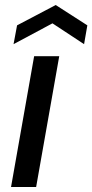

<svg xmlns="http://www.w3.org/2000/svg" viewBox="-20 -745 368 765"><path d="M24 0 116 -521H216L124 0ZM34 -569 48 -644 202 -725 328 -644 315 -569 189 -652Z"/></svg>

Font: DM Sans 10pt Medium
Style: Italic
Weight: 500
Italic angle: -10°
Version: Version 4.004;gftools[0.9.30]